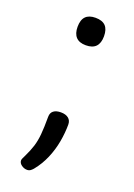

<svg xmlns="http://www.w3.org/2000/svg" viewBox="-143 -589 598 854"><g transform="rotate(20 156.5 -162.0)"><path d="M156 -402Q125 -402 109.5 -418.5Q94 -435 94 -467Q94 -500 109.5 -516Q125 -532 156 -532Q188 -532 203.5 -516Q219 -500 219 -467Q219 -435 203.5 -418.5Q188 -402 156 -402ZM100 208Q86 208 73.5 199Q61 190 61 177Q61 173 64 166.5Q67 160 71 152Q86 121 94 95.5Q102 70 105 37.5Q108 5 108 -46Q108 -65 120.5 -74.5Q133 -84 155 -84Q178 -84 191 -73.5Q204 -63 204 -44Q204 -5 196.5 37Q189 79 172 119Q155 159 128 192Q124 197 117 202.5Q110 208 100 208Z"/></g></svg>

Font: Playwrite PL
Style: Regular
Weight: 400
Designer: Veronika Burian, José Scaglione
Foundry: TypeTogether
Version: Version 1.002